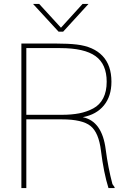

<svg xmlns="http://www.w3.org/2000/svg" viewBox="-20 -950 641 970"><path d="M559 -4V0H528Q504 -76 490 -189Q479 -280 437.5 -313.5Q396 -347 292 -347H113V0H88V-730H264Q326 -730 368 -725Q453 -715 498 -667.5Q543 -620 543 -537Q543 -464 505 -417.5Q467 -371 398 -358Q496 -338 514 -195Q526 -103 548 -20ZM113 -370H292Q342 -370 380.5 -377.5Q419 -385 451.5 -402.5Q484 -420 501.5 -454Q519 -488 519 -537Q519 -626 462.5 -666.5Q406 -707 284 -707H113ZM147 -930H178L288 -810L397 -930H427L299 -790H276Z"/></svg>

Font: Nacelle Thin
Style: Regular
Weight: 100
Designer: Sora Sagano
Foundry: Sora Sagano
Version: Version 1.000;FEAKit 1.0